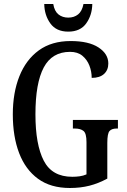

<svg xmlns="http://www.w3.org/2000/svg" viewBox="-20 -929 632 959"><path d="M329 10Q233 10 170 -36Q107 -82 75.5 -164.5Q44 -247 44 -358Q44 -466 77 -548.5Q110 -631 174 -677.5Q238 -724 333 -724Q423 -724 472 -692Q521 -660 521 -612Q521 -579 499.5 -559.5Q478 -540 438 -540Q438 -572 426.5 -601.5Q415 -631 391.5 -650.5Q368 -670 330 -670Q240 -670 198.5 -592Q157 -514 157 -358Q157 -207 198.5 -126.5Q240 -46 341 -46Q360 -46 378 -48.5Q396 -51 412 -58V-219Q412 -263 397 -275Q382 -287 354 -287H344V-330H569V-287H562Q538 -287 527 -274.5Q516 -262 516 -215V-37Q472 -13 427 -1.5Q382 10 329 10ZM321 -771Q261 -771 231.5 -812Q202 -853 201 -909H246Q252 -873 272 -857Q292 -841 321 -841Q350 -841 370 -857Q390 -873 397 -909H441Q440 -853 410.5 -812Q381 -771 321 -771Z"/></svg>

Font: Noto Serif Lao ExtraCondensed Medium
Style: Regular
Weight: 500
Width: 2
Designer: Monotype Design Team
Foundry: Monotype Imaging Inc.
Version: Version 2.003; ttfautohint (v1.8.4.7-5d5b)